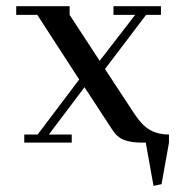

<svg xmlns="http://www.w3.org/2000/svg" viewBox="-20 -459 584 618"><path d="M32.2 -411.1V-439H204.1V-411.1L300.8 -263.2L415 -411.1H345.2V-439H498V-411.1H450.2L317.9 -236.8L413.1 -91.8Q438.5 -53.7 464.4 -39.8Q490.2 -25.9 523.9 -25.9V0L500 133.8L474.1 139.2L449.2 0H434.1Q402.3 0 379.6 -8.5Q356.9 -17.1 341.8 -41L252 -178.2L137.2 -25.9H210.9V0H58.1V-25.9H101.1L234.9 -203.1L100.1 -411.1Z"/></svg>

Font: Dehuti Alt
Style: Bold
Weight: 700
Version: Version 1.2